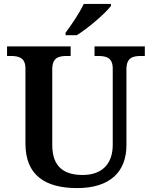

<svg xmlns="http://www.w3.org/2000/svg" viewBox="-20 -951 776 981"><path d="M315 -784V-771H372C431 -807 522 -886 547 -921V-931H408C387 -886 344 -822 315 -784ZM374 10C544 10 626 -75 626 -209V-597C626 -657 659 -665 701 -665H720V-714H463V-665H481C522 -665 556 -657 556 -601V-211C556 -113 501 -57 402 -57C309 -57 247 -97 247 -210V-597C247 -657 280 -665 322 -665H341V-714H16V-665H34C75 -665 110 -657 110 -601V-217C110 -54 213 10 374 10Z"/></svg>

Font: Noto Serif Sinhala SemiBold
Style: Regular
Weight: 600
Designer: Jelle Bosma - Monotype Design Team
Foundry: Monotype Imaging Inc.
Version: Version 2.007